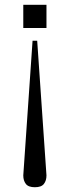

<svg xmlns="http://www.w3.org/2000/svg" viewBox="-20 -533 294 809"><path d="M175.8 -512.7V-415H78.1V-512.7ZM136.7 -361.3 175.8 206.1Q175.8 228 165 241.9Q154.3 255.9 127 255.9Q99.6 255.9 88.9 241.9Q78.1 228 78.1 206.1L117.2 -361.3Z"/></svg>

Font: Kay Pho Du
Style: Regular
Weight: 400
Designer: Victor Gaultney, Khu Oo Reh
Foundry: SIL International
Version: Version 3.000